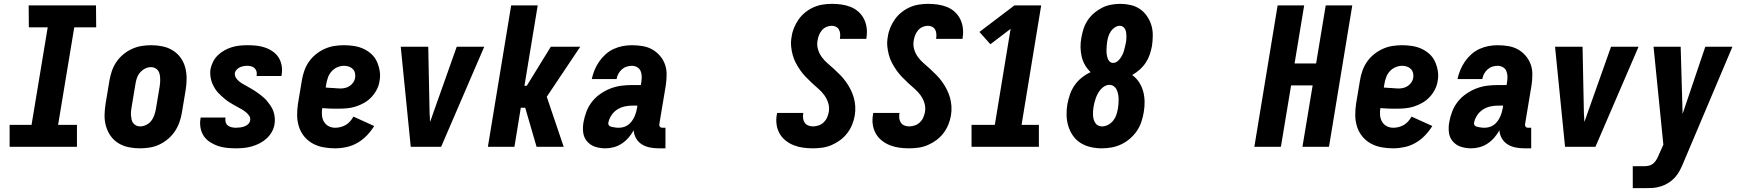

<svg xmlns="http://www.w3.org/2000/svg" viewBox="-20 -763 9040 998"><path d="M30 0V-114H144L228 -621H130L129 -735H479L480 -621H366L282 -114H380V0Z M707 8Q677 8 648 2Q619 -4 595 -19Q571 -34 555 -56.5Q539 -79 531 -107Q523 -135 523.5 -164.5Q524 -194 529 -225L549 -345Q553 -369 561.5 -394Q570 -419 585 -441Q600 -463 621 -480.5Q642 -498 666.5 -509Q691 -520 716 -524Q741 -528 766 -528Q796 -528 825 -522Q854 -516 878 -501Q902 -486 918.5 -463.5Q935 -441 942.5 -413Q950 -385 950 -355.5Q950 -326 945 -295L925 -175Q921 -151 912 -126Q903 -101 888 -79Q873 -57 852 -39.5Q831 -22 807 -11Q783 0 757.5 4Q732 8 707 8ZM708 -106Q724 -106 739.5 -113.5Q755 -121 765.5 -134Q776 -147 781.5 -163Q787 -179 790 -194L810 -314Q812 -325 812.5 -336Q813 -347 812.5 -357.5Q812 -368 809.5 -378.5Q807 -389 801 -397Q795 -405 785.5 -409.5Q776 -414 765 -414Q749 -414 734 -406.5Q719 -399 708 -386Q697 -373 691.5 -357Q686 -341 684 -326L664 -206Q662 -195 661 -184Q660 -173 661 -162.5Q662 -152 664 -141.5Q666 -131 672.5 -123Q679 -115 688 -110.5Q697 -106 708 -106Z M1206 8Q1182 8 1158 5.5Q1134 3 1112.5 -4.5Q1091 -12 1071.5 -24.5Q1052 -37 1039.5 -55.5Q1027 -74 1022.5 -97.5Q1018 -121 1022 -145L1023 -152H1152V-150Q1150 -139 1153 -128Q1156 -117 1164.5 -110.5Q1173 -104 1184 -101.5Q1195 -99 1206 -99Q1217 -99 1228 -100.5Q1239 -102 1249.5 -105.5Q1260 -109 1269 -117Q1278 -125 1280 -136Q1283 -150 1275.5 -161Q1268 -172 1258 -180Q1248 -188 1237 -194.5Q1226 -201 1214.5 -207Q1203 -213 1192 -219.5Q1181 -226 1170 -233Q1159 -240 1149.5 -248Q1140 -256 1130.5 -264.5Q1121 -273 1112.5 -282.5Q1104 -292 1097.5 -302.5Q1091 -313 1085.5 -325Q1080 -337 1077 -349.5Q1074 -362 1073 -375.5Q1072 -389 1074 -403Q1078 -423 1087.5 -442Q1097 -461 1112.5 -476Q1128 -491 1147 -501.5Q1166 -512 1186 -518Q1206 -524 1226.5 -526Q1247 -528 1267 -528Q1291 -528 1314 -525.5Q1337 -523 1358.5 -515.5Q1380 -508 1398.5 -495Q1417 -482 1428.5 -463.5Q1440 -445 1444 -422Q1448 -399 1444 -375L1443 -368H1314V-371Q1316 -381 1313.5 -391Q1311 -401 1304 -408Q1297 -415 1287 -418Q1277 -421 1267 -421Q1257 -421 1247.5 -419.5Q1238 -418 1228.5 -414Q1219 -410 1211 -402Q1203 -394 1201 -385Q1199 -371 1206 -359.5Q1213 -348 1223 -340Q1233 -332 1244.5 -325.5Q1256 -319 1267 -313Q1278 -307 1288.5 -300.5Q1299 -294 1310 -287Q1321 -280 1331 -272Q1341 -264 1351 -255.5Q1361 -247 1368.5 -237.5Q1376 -228 1383.5 -217.5Q1391 -207 1396.5 -195.5Q1402 -184 1405 -171Q1408 -158 1408.5 -144.5Q1409 -131 1407 -118Q1404 -97 1393 -77.5Q1382 -58 1365.5 -43Q1349 -28 1329.5 -18Q1310 -8 1289 -2Q1268 4 1247 6Q1226 8 1206 8Z M1722 8Q1691 8 1661 2.5Q1631 -3 1605.5 -17Q1580 -31 1561.5 -53.5Q1543 -76 1534 -104Q1525 -132 1524.5 -162.5Q1524 -193 1529 -225L1549 -345Q1553 -370 1561.5 -394.5Q1570 -419 1585 -441Q1600 -463 1621.5 -480.5Q1643 -498 1667.5 -509Q1692 -520 1717.5 -524Q1743 -528 1768 -528Q1794 -528 1820 -524Q1846 -520 1869 -509.5Q1892 -499 1910.5 -482Q1929 -465 1939 -443Q1949 -421 1953.5 -395Q1958 -369 1953 -343Q1950 -320 1939 -298.5Q1928 -277 1911.5 -259Q1895 -241 1873 -228.5Q1851 -216 1828.5 -209Q1806 -202 1783 -200Q1760 -198 1738 -198Q1717 -198 1696.5 -198.5Q1676 -199 1655 -201Q1652 -183 1653.5 -164.5Q1655 -146 1663.5 -131Q1672 -116 1687.5 -107.5Q1703 -99 1722 -99Q1736 -99 1750 -102.5Q1764 -106 1777 -113.5Q1790 -121 1800 -132.5Q1810 -144 1817 -157L1925 -108Q1909 -82 1887 -59Q1865 -36 1838 -20.5Q1811 -5 1781 1.5Q1751 8 1722 8ZM1750 -303Q1762 -303 1774.5 -306Q1787 -309 1798 -316.5Q1809 -324 1816.5 -335Q1824 -346 1826 -359Q1828 -372 1825 -384Q1822 -396 1813.5 -404.5Q1805 -413 1793 -417Q1781 -421 1768 -421Q1751 -421 1733.5 -413.5Q1716 -406 1703.5 -392Q1691 -378 1685 -361Q1679 -344 1676 -327L1673 -308Q1683 -307 1692 -306.5Q1701 -306 1711 -305.5Q1721 -305 1730.5 -304Q1740 -303 1750 -303Z M2115 0 2063 -520H2206L2213 -173Q2214 -162 2214.5 -151Q2215 -140 2215 -129Q2219 -140 2223.5 -151Q2228 -162 2231 -173L2354 -520H2497L2273 0Z M2516 0 2637 -735H2775L2706 -317H2718L2843 -520H2996L2822 -260L2910 0H2769L2710 -203H2687L2654 0Z M3127 8Q3099 8 3074 0Q3049 -8 3032 -27.5Q3015 -47 3011.5 -73.5Q3008 -100 3013 -128Q3018 -156 3028.5 -183.5Q3039 -211 3057.5 -234.5Q3076 -258 3101.5 -275.5Q3127 -293 3154.5 -303.5Q3182 -314 3210.5 -317.5Q3239 -321 3266 -321H3311L3314 -339Q3316 -353 3315.5 -367.5Q3315 -382 3309.5 -394.5Q3304 -407 3291.5 -414Q3279 -421 3264 -421Q3251 -421 3237 -416.5Q3223 -412 3212 -402Q3201 -392 3194 -379Q3187 -366 3185 -352H3056Q3061 -376 3070.5 -399Q3080 -422 3094.5 -443Q3109 -464 3128 -481Q3147 -498 3170 -508.5Q3193 -519 3217 -523.5Q3241 -528 3264 -528Q3292 -528 3319.5 -523.5Q3347 -519 3369.5 -506.5Q3392 -494 3409.5 -474Q3427 -454 3436 -429.5Q3445 -405 3445 -377Q3445 -349 3441 -321L3407 -117Q3406 -110 3410 -104.5Q3414 -99 3422 -99H3439V8H3404Q3380 8 3357.5 3.5Q3335 -1 3316.5 -12.5Q3298 -24 3286.5 -43.5Q3275 -63 3274 -86Q3263 -66 3247.5 -48Q3232 -30 3212.5 -17Q3193 -4 3171 2Q3149 8 3127 8ZM3196 -99Q3209 -99 3221.5 -102.5Q3234 -106 3245 -114Q3256 -122 3264 -133Q3272 -144 3277.5 -156Q3283 -168 3286.5 -180.5Q3290 -193 3292 -205L3293 -214H3266Q3246 -214 3226 -209.5Q3206 -205 3188 -193.5Q3170 -182 3158 -163.5Q3146 -145 3142 -125Q3141 -119 3143.5 -114Q3146 -109 3151 -106.5Q3156 -104 3162 -103Q3168 -102 3173.5 -101Q3179 -100 3184.5 -99.5Q3190 -99 3196 -99Z M4206 8Q4179 8 4154 4.5Q4129 1 4106 -8Q4083 -17 4063.5 -32.5Q4044 -48 4032 -69.5Q4020 -91 4016.5 -116.5Q4013 -142 4018 -168L4019 -176H4156L4155 -173Q4153 -160 4154.5 -147.5Q4156 -135 4163 -125Q4170 -115 4181.5 -110.5Q4193 -106 4206 -106Q4220 -106 4235 -111Q4250 -116 4261.5 -127Q4273 -138 4279 -152Q4285 -166 4288 -181Q4292 -205 4285 -227.5Q4278 -250 4264.5 -268.5Q4251 -287 4234 -301.5Q4217 -316 4200.5 -331.5Q4184 -347 4168.5 -363Q4153 -379 4140 -397.5Q4127 -416 4116.5 -436Q4106 -456 4100 -478.5Q4094 -501 4092 -524.5Q4090 -548 4095 -573Q4098 -596 4107.5 -619Q4117 -642 4131.5 -662.5Q4146 -683 4166 -699Q4186 -715 4208.5 -725Q4231 -735 4255.5 -739Q4280 -743 4303 -743Q4329 -743 4354 -739.5Q4379 -736 4401.5 -727Q4424 -718 4441.5 -702.5Q4459 -687 4470 -666Q4481 -645 4484.5 -620Q4488 -595 4484 -569L4483 -561H4346V-564Q4348 -576 4347 -588Q4346 -600 4340.5 -609.5Q4335 -619 4325 -624Q4315 -629 4303 -629Q4289 -629 4275.5 -623Q4262 -617 4252.5 -606Q4243 -595 4237.5 -581.5Q4232 -568 4230 -555Q4225 -530 4231.5 -507.5Q4238 -485 4251.5 -466.5Q4265 -448 4282 -433.5Q4299 -419 4315.5 -404Q4332 -389 4348 -372.5Q4364 -356 4377 -338Q4390 -320 4400.5 -299.5Q4411 -279 4417.5 -257Q4424 -235 4425.5 -211Q4427 -187 4423 -163Q4419 -139 4409.5 -115.5Q4400 -92 4384 -71Q4368 -50 4347 -34.5Q4326 -19 4302.5 -9Q4279 1 4254.5 4.5Q4230 8 4206 8Z M4706 8Q4679 8 4654 4.5Q4629 1 4606 -8Q4583 -17 4563.5 -32.5Q4544 -48 4532 -69.5Q4520 -91 4516.5 -116.5Q4513 -142 4518 -168L4519 -176H4656L4655 -173Q4653 -160 4654.5 -147.5Q4656 -135 4663 -125Q4670 -115 4681.5 -110.5Q4693 -106 4706 -106Q4720 -106 4735 -111Q4750 -116 4761.5 -127Q4773 -138 4779 -152Q4785 -166 4788 -181Q4792 -205 4785 -227.5Q4778 -250 4764.5 -268.5Q4751 -287 4734 -301.5Q4717 -316 4700.5 -331.5Q4684 -347 4668.5 -363Q4653 -379 4640 -397.5Q4627 -416 4616.5 -436Q4606 -456 4600 -478.5Q4594 -501 4592 -524.5Q4590 -548 4595 -573Q4598 -596 4607.5 -619Q4617 -642 4631.5 -662.5Q4646 -683 4666 -699Q4686 -715 4708.5 -725Q4731 -735 4755.5 -739Q4780 -743 4803 -743Q4829 -743 4854 -739.5Q4879 -736 4901.5 -727Q4924 -718 4941.5 -702.5Q4959 -687 4970 -666Q4981 -645 4984.5 -620Q4988 -595 4984 -569L4983 -561H4846V-564Q4848 -576 4847 -588Q4846 -600 4840.5 -609.5Q4835 -619 4825 -624Q4815 -629 4803 -629Q4789 -629 4775.5 -623Q4762 -617 4752.5 -606Q4743 -595 4737.5 -581.5Q4732 -568 4730 -555Q4725 -530 4731.5 -507.5Q4738 -485 4751.5 -466.5Q4765 -448 4782 -433.5Q4799 -419 4815.5 -404Q4832 -389 4848 -372.5Q4864 -356 4877 -338Q4890 -320 4900.5 -299.5Q4911 -279 4917.5 -257Q4924 -235 4925.5 -211Q4927 -187 4923 -163Q4919 -139 4909.5 -115.5Q4900 -92 4884 -71Q4868 -50 4847 -34.5Q4826 -19 4802.5 -9Q4779 1 4754.5 4.5Q4730 8 4706 8Z M5030 0V-114H5151L5233 -613L5128 -533L5071 -597L5253 -735H5392L5290 -114H5380V0Z M5707 8Q5677 8 5649 1.5Q5621 -5 5597.5 -19.5Q5574 -34 5558 -56.5Q5542 -79 5533.5 -106Q5525 -133 5524 -162Q5523 -191 5528 -221Q5533 -247 5541.5 -272Q5550 -297 5565.5 -319.5Q5581 -342 5603 -359.5Q5625 -377 5649 -388Q5632 -404 5620 -424.5Q5608 -445 5602.5 -468.5Q5597 -492 5596.5 -517Q5596 -542 5601 -568Q5605 -591 5612.5 -614Q5620 -637 5634 -658Q5648 -679 5667.5 -695.5Q5687 -712 5709 -723Q5731 -734 5755 -738.5Q5779 -743 5802 -743Q5830 -743 5856.5 -737Q5883 -731 5904.5 -716.5Q5926 -702 5941 -680.5Q5956 -659 5964 -634Q5972 -609 5972 -581Q5972 -553 5968 -525Q5964 -503 5956.5 -480.5Q5949 -458 5936 -438Q5923 -418 5904.5 -401.5Q5886 -385 5865 -373Q5886 -358 5900.5 -336Q5915 -314 5922 -288.5Q5929 -263 5929.5 -235Q5930 -207 5925 -179Q5921 -154 5912.5 -129Q5904 -104 5889 -82Q5874 -60 5853 -42Q5832 -24 5807.5 -12.5Q5783 -1 5757.5 3.5Q5732 8 5707 8ZM5766 -436Q5777 -436 5786.5 -443Q5796 -450 5802.5 -459Q5809 -468 5814 -478Q5819 -488 5822 -498.5Q5825 -509 5827.5 -519.5Q5830 -530 5832 -540Q5834 -549 5834.5 -558.5Q5835 -568 5835 -577Q5835 -586 5833.5 -595Q5832 -604 5828 -611.5Q5824 -619 5817 -624Q5810 -629 5801 -629Q5787 -629 5774.5 -620.5Q5762 -612 5754 -600Q5746 -588 5741.5 -574Q5737 -560 5735 -547Q5733 -536 5732.5 -525Q5732 -514 5731.5 -503Q5731 -492 5732.5 -481.5Q5734 -471 5737 -461Q5740 -451 5747.5 -443.5Q5755 -436 5766 -436ZM5708 -106Q5725 -106 5740.5 -114.5Q5756 -123 5767 -137Q5778 -151 5783 -167Q5788 -183 5791 -200Q5793 -212 5794 -225Q5795 -238 5794.5 -250.5Q5794 -263 5791.5 -275Q5789 -287 5784 -297.5Q5779 -308 5769 -315Q5759 -322 5746 -322Q5734 -322 5722.5 -315.5Q5711 -309 5702.5 -299.5Q5694 -290 5687.5 -278.5Q5681 -267 5676.5 -255Q5672 -243 5669 -231Q5666 -219 5664 -207Q5662 -196 5661.5 -185Q5661 -174 5661.5 -163Q5662 -152 5665 -142Q5668 -132 5673.5 -123.5Q5679 -115 5688 -110.5Q5697 -106 5708 -106Z M6500 0 6621 -735H6759L6709 -433H6821L6871 -735H7009L6888 0H6750L6803 -319H6691L6638 0Z M7222 8Q7191 8 7161 2.5Q7131 -3 7105.5 -17Q7080 -31 7061.5 -53.5Q7043 -76 7034 -104Q7025 -132 7024.5 -162.5Q7024 -193 7029 -225L7049 -345Q7053 -370 7061.5 -394.5Q7070 -419 7085 -441Q7100 -463 7121.5 -480.5Q7143 -498 7167.5 -509Q7192 -520 7217.5 -524Q7243 -528 7268 -528Q7294 -528 7320 -524Q7346 -520 7369 -509.5Q7392 -499 7410.5 -482Q7429 -465 7439 -443Q7449 -421 7453.5 -395Q7458 -369 7453 -343Q7450 -320 7439 -298.5Q7428 -277 7411.5 -259Q7395 -241 7373 -228.5Q7351 -216 7328.5 -209Q7306 -202 7283 -200Q7260 -198 7238 -198Q7217 -198 7196.5 -198.5Q7176 -199 7155 -201Q7152 -183 7153.5 -164.5Q7155 -146 7163.5 -131Q7172 -116 7187.5 -107.5Q7203 -99 7222 -99Q7236 -99 7250 -102.5Q7264 -106 7277 -113.5Q7290 -121 7300 -132.5Q7310 -144 7317 -157L7425 -108Q7409 -82 7387 -59Q7365 -36 7338 -20.5Q7311 -5 7281 1.5Q7251 8 7222 8ZM7250 -303Q7262 -303 7274.5 -306Q7287 -309 7298 -316.5Q7309 -324 7316.5 -335Q7324 -346 7326 -359Q7328 -372 7325 -384Q7322 -396 7313.5 -404.5Q7305 -413 7293 -417Q7281 -421 7268 -421Q7251 -421 7233.5 -413.5Q7216 -406 7203.5 -392Q7191 -378 7185 -361Q7179 -344 7176 -327L7173 -308Q7183 -307 7192 -306.5Q7201 -306 7211 -305.5Q7221 -305 7230.5 -304Q7240 -303 7250 -303Z M7627 8Q7599 8 7574 0Q7549 -8 7532 -27.5Q7515 -47 7511.5 -73.5Q7508 -100 7513 -128Q7518 -156 7528.5 -183.5Q7539 -211 7557.5 -234.5Q7576 -258 7601.5 -275.5Q7627 -293 7654.5 -303.5Q7682 -314 7710.5 -317.5Q7739 -321 7766 -321H7811L7814 -339Q7816 -353 7815.5 -367.5Q7815 -382 7809.5 -394.5Q7804 -407 7791.5 -414Q7779 -421 7764 -421Q7751 -421 7737 -416.5Q7723 -412 7712 -402Q7701 -392 7694 -379Q7687 -366 7685 -352H7556Q7561 -376 7570.5 -399Q7580 -422 7594.5 -443Q7609 -464 7628 -481Q7647 -498 7670 -508.5Q7693 -519 7717 -523.5Q7741 -528 7764 -528Q7792 -528 7819.5 -523.5Q7847 -519 7869.5 -506.5Q7892 -494 7909.5 -474Q7927 -454 7936 -429.5Q7945 -405 7945 -377Q7945 -349 7941 -321L7907 -117Q7906 -110 7910 -104.5Q7914 -99 7922 -99H7939V8H7904Q7880 8 7857.5 3.5Q7835 -1 7816.5 -12.5Q7798 -24 7786.5 -43.5Q7775 -63 7774 -86Q7763 -66 7747.5 -48Q7732 -30 7712.5 -17Q7693 -4 7671 2Q7649 8 7627 8ZM7696 -99Q7709 -99 7721.5 -102.5Q7734 -106 7745 -114Q7756 -122 7764 -133Q7772 -144 7777.5 -156Q7783 -168 7786.5 -180.5Q7790 -193 7792 -205L7793 -214H7766Q7746 -214 7726 -209.5Q7706 -205 7688 -193.5Q7670 -182 7658 -163.5Q7646 -145 7642 -125Q7641 -119 7643.5 -114Q7646 -109 7651 -106.5Q7656 -104 7662 -103Q7668 -102 7673.5 -101Q7679 -100 7684.5 -99.5Q7690 -99 7696 -99Z M8115 0 8063 -520H8206L8213 -173Q8214 -162 8214.5 -151Q8215 -140 8215 -129Q8219 -140 8223.5 -151Q8228 -162 8231 -173L8354 -520H8497L8273 0Z M8467 215V101H8527Q8540 101 8553 97.5Q8566 94 8576 84.5Q8586 75 8592.5 63Q8599 51 8604 38L8626 -11L8575 -520H8716L8726 -171L8844 -520H8985L8730 83Q8722 103 8711.5 123Q8701 143 8686 159.5Q8671 176 8651.5 188Q8632 200 8610.5 206.5Q8589 213 8568.5 214Q8548 215 8527 215Z"/></svg>

Font: Iosevka SS18 Heavy
Style: Italic
Weight: 900
Italic angle: -9°
Monospace: yes
Designer: Belleve Invis
Foundry: Belleve Invis
Version: Version 25.1.1; ttfautohint (v1.8.4)